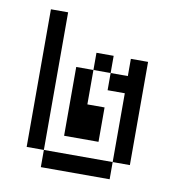

<svg xmlns="http://www.w3.org/2000/svg" viewBox="-68 -624 636 687"><g transform="rotate(10 250.0 -281.0)"><path d="M125 -62.5V0H375V-62.5ZM125 -62.5Q125 -62.5 125 -562.5H62.5Q62.5 -562.5 62.5 -62.5ZM375 -62.5H437.5Q437.5 -62.5 437.5 -437.5H375V-375H312.5V-312.5H375Q375 -312.5 375 -62.5ZM187.5 -375Q187.5 -375 187.5 -125H312.5Q312.5 -125 312.5 -250H250Q250 -250 250 -375ZM250 -375H312.5V-437.5H250Z"/></g></svg>

Font: BFUnifontExMono
Style: Regular
Weight: 500
Version: Version 15.0.06